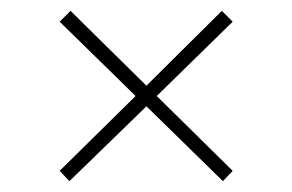

<svg xmlns="http://www.w3.org/2000/svg" viewBox="-20 -414 539 354"><path d="M269 -237 409 -99 391 -80 250 -218 108 -80 90 -99 230 -237 90 -374 110 -394 250 -256 389 -394 409 -374Z"/></svg>

Font: Grenze Thin
Style: Regular
Weight: 250
Designer: Renata Polastri
Foundry: Omnibus-Type
Version: Version 1.002; ttfautohint (v1.8)